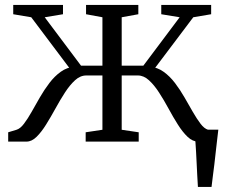

<svg xmlns="http://www.w3.org/2000/svg" viewBox="-20 -562 892 762"><path d="M765.5 180Q764 157 762.8 133.5Q761.5 110 760.5 87Q759.5 64 758.2 41.8Q757 19.5 755.5 -0.5L710.5 -47.5H846.5Q844 -25 841.2 -2.2Q838.5 20.5 836 43.5Q833.5 66.5 830.8 89.5Q828 112.5 825 135.2Q822 158 819.5 180ZM12.5 0V-37L45.5 -47Q60.5 -51.5 75.2 -71Q90 -90.5 105.5 -118Q121 -145.5 138.2 -175.5Q155.5 -205.5 176 -232.5Q196.5 -259.5 221.2 -277.2Q246 -295 276.5 -297.5L275 -266L104 -493.5L32.5 -505.5V-542.5H230V-505.5L157.5 -493.5L301.5 -301.5H386.5V-493.5L321.5 -505.5V-542.5H529V-505.5L463 -493.5V-301.5H549L693 -493.5L620 -505.5V-542.5H818V-505.5L747 -493.5L575.5 -266L574 -297.5Q604.5 -295 629.2 -277.2Q654 -259.5 674.5 -232.5Q695 -205.5 712.2 -175.5Q729.5 -145.5 745.2 -118Q761 -90.5 775.8 -71Q790.5 -51.5 806 -47L838.5 -37V0H766.5Q744.5 0 724.5 -19Q704.5 -38 685.8 -67.8Q667 -97.5 648.8 -131.2Q630.5 -165 611.2 -194.8Q592 -224.5 571.2 -243.5Q550.5 -262.5 527 -262.5H463V-47L530.5 -37V0H320V-37L386.5 -47V-262.5H322.5Q298.5 -262.5 277.8 -243.5Q257 -224.5 237.8 -194.8Q218.5 -165 200 -131.2Q181.5 -97.5 163 -67.8Q144.5 -38 125.2 -19Q106 0 85 0Z"/></svg>

Font: Merriweather 48pt Light
Style: Regular
Weight: 300
Version: Version 2.100